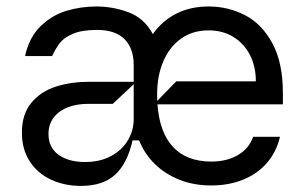

<svg xmlns="http://www.w3.org/2000/svg" viewBox="-20 -573 960 605"><path d="M871.4 -244.3H476.2Q482.6 -155.2 525.6 -109.6Q568.5 -63.9 645.6 -63.9Q695 -63.9 729.9 -84.5Q764.9 -105.1 777.7 -142H862.2Q851.2 -94.5 821.2 -59.8Q791.2 -25.2 746.1 -6.9Q701 11.4 645.6 11.4Q590.6 11.4 545.1 -6.7Q499.6 -24.9 467.3 -56.8Q435 -88.8 418.3 -130.7H397.7Q381.4 -58.2 343 -22.7Q304.7 12.8 235.1 12.8Q182.9 12.8 140.4 -7.1Q98 -27 73.5 -65Q49 -103 49 -154.8Q49 -213.8 79.2 -249.6Q109.4 -285.5 157 -300.4Q204.5 -315.3 260.7 -315.3H401.3V-367.9Q401.3 -420.8 372.2 -449.8Q343 -478.7 286.2 -478.7Q239.3 -478.7 211.3 -467.2Q183.2 -455.6 169.7 -438.9Q156.2 -422.2 144.2 -396.3H58.9Q72.1 -456 108.3 -490.8Q144.5 -525.6 190 -539.1Q235.4 -552.6 283.4 -552.6Q335.9 -552.6 385.1 -534.3Q434.3 -516 461.6 -465.6Q491.1 -507.5 535.5 -530Q579.9 -552.6 637.1 -552.6Q698.5 -552.6 751.6 -525.4Q804.7 -498.2 838.1 -437Q871.4 -375.7 871.4 -279.8ZM535.5 -316.8H786.2Q786.2 -362.9 767.8 -399.3Q749.3 -435.7 715.6 -456.5Q681.8 -477.3 637.1 -477.3Q587.7 -477.3 551.1 -451.7Q514.6 -426.1 494.9 -380.3Q475.1 -334.5 475.1 -275.6Q475.1 -261.7 475.5 -255ZM401.3 -307.5 335.2 -245.7H256.4Q222.3 -245.7 194.2 -235.1Q166.2 -224.4 149.5 -202.9Q132.8 -181.5 132.8 -150.6Q132.8 -108.3 164.4 -85.4Q196 -62.5 247.9 -62.5Q295.5 -62.5 330.3 -81.5Q365.1 -100.5 383.2 -131.4Q401.3 -162.3 401.3 -197.4Z"/></svg>

Font: Riot Sans
Style: Regular
Weight: 400
Designer: Rasmus Andersson
Foundry: rsms
Version: Version 4.001